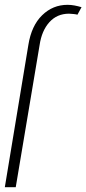

<svg xmlns="http://www.w3.org/2000/svg" viewBox="-40 -780 360 800"><path d="M25.6 0H-19.9L78.1 -592.3Q90.9 -672.9 135.5 -716.4Q180 -759.9 241.5 -759.9Q256 -759.9 270.8 -757.1Q285.5 -754.3 299.7 -750L282.7 -718.8Q277.3 -720.5 266.7 -721.6Q256 -722.7 247.2 -723Q197.4 -722.7 165.7 -687.5Q133.9 -652.3 125 -592.3Z"/></svg>

Font: Inter UI Thin
Style: Italic
Weight: 100
Italic angle: -9.39999°
Designer: Rasmus Andersson
Foundry: rsms
Version: 3.2;8d6f07862